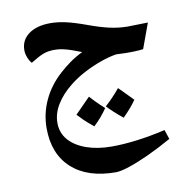

<svg xmlns="http://www.w3.org/2000/svg" viewBox="-79 -485 813 847"><g transform="rotate(-10 327.5 -61.0)"><path d="M373 288Q246 288 175.5 223.5Q105 159 105 44Q105 -21 132.5 -80.5Q160 -140 212 -187Q235 -208 261 -226.5Q287 -245 318 -260Q295 -269 275 -276Q255 -283 236.5 -287Q218 -291 199 -291Q170 -291 148 -282.5Q126 -274 91 -252Q82 -261 75 -278.5Q68 -296 68 -312Q68 -357 104 -383.5Q140 -410 201 -410Q234 -410 270 -402Q306 -394 361 -374Q415 -354 456 -345Q497 -336 535 -336L626 -338L585 -226Q572 -224 549.5 -223Q527 -222 504 -222.5Q481 -223 464 -224Q431 -219 392 -205Q353 -191 316 -171.5Q279 -152 249 -128Q205 -93 180.5 -53Q156 -13 156 29Q156 74 184 106Q212 138 261.5 155.5Q311 173 375 173Q426 173 486 165.5Q546 158 616 142L630 184Q575 215 524 238.5Q473 262 433.5 275Q394 288 373 288ZM448 57Q405 22 379 -6Q411 -34 446 -76Q449 -73 464.5 -57.5Q480 -42 508 -13Q498 2 483 19.5Q468 37 448 57ZM314 72Q289 52 272.5 36Q256 20 245 8Q262 -9 279 -26.5Q296 -44 313 -61Q319 -54 334.5 -38Q350 -22 375 1Q362 20 347 37.5Q332 55 314 72Z"/></g></svg>

Font: Noto Naskh Arabic
Style: Regular
Weight: 400
Designer: Monotype Design Team, David Williams, Mohamad Dakak and Nizar Qandah
Foundry: Monotype Imaging Inc.
Version: Version 2.013